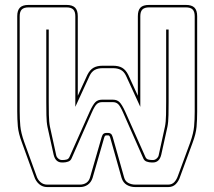

<svg xmlns="http://www.w3.org/2000/svg" viewBox="-20 -750 871 780"><path d="M439 -345Q455 -345 465 -335.5Q475 -326 488 -298L570 -114Q574 -104 582 -102Q590 -100 597 -100H602Q610 -100 617 -106.5Q624 -113 625 -121L650 -235Q654 -254 654.5 -284Q655 -314 655 -336V-630H665V-335Q665 -313 664.5 -283Q664 -253 660 -234L635 -121Q631 -105 622.5 -97.5Q614 -90 602 -90H595Q586 -90 576 -93.5Q566 -97 562 -107L480 -293Q468 -320 459.5 -327.5Q451 -335 439 -335H394Q382 -335 373.5 -327.5Q365 -320 353 -293L271 -107Q267 -97 257 -93.5Q247 -90 238 -90H231Q219 -90 210.5 -97.5Q202 -105 198 -121L173 -234Q169 -253 168.5 -283Q168 -313 168 -335V-630H178V-336Q178 -314 178.5 -284Q179 -254 183 -235L208 -121Q209 -113 216 -106.5Q223 -100 231 -100H236Q243 -100 251 -102Q259 -104 263 -114L345 -298Q358 -326 368 -335.5Q378 -345 394 -345ZM586 -720Q567 -720 558.5 -711.5Q550 -703 550 -684V-316L492 -442Q484 -459 471 -466Q458 -473 439 -473H397Q378 -473 365 -466Q352 -459 344 -442L286 -316V-684Q286 -703 277.5 -711.5Q269 -720 250 -720H96Q77 -720 68.5 -711.5Q60 -703 60 -684V-298Q60 -266 62.5 -238.5Q65 -211 78 -174L128 -36Q133 -20 144.5 -10Q156 0 172 0H304Q320 0 331 -7.5Q342 -15 346 -30L393 -193Q396 -203 400.5 -206.5Q405 -210 411 -210H420Q426 -210 430.5 -206.5Q435 -203 438 -193L484 -30Q488 -14 501 -7Q514 0 530 0H663Q679 0 688.5 -10.5Q698 -21 703 -36L753 -172Q766 -209 768.5 -236.5Q771 -264 771 -296V-684Q771 -703 762.5 -711.5Q754 -720 735 -720ZM304 10H172Q153 10 139 -2Q125 -14 119 -33L69 -171Q55 -208 52.5 -236.5Q50 -265 50 -298V-684Q50 -708 61 -719Q72 -730 96 -730H250Q274 -730 285 -719Q296 -708 296 -684V-361L335 -446Q345 -466 359.5 -474.5Q374 -483 397 -483H439Q462 -483 476.5 -474.5Q491 -466 501 -446L540 -361V-684Q540 -708 550.5 -719Q561 -730 586 -730H735Q759 -730 770 -719Q781 -708 781 -684V-296Q781 -263 778.5 -234.5Q776 -206 762 -169L712 -33Q706 -14 694 -2Q682 10 663 10H530Q510 10 495 1Q480 -8 474 -27L428 -190Q427 -194 425 -197Q423 -200 420 -200H411Q408 -200 406 -197Q404 -194 403 -190L356 -27Q350 -9 336.5 0.5Q323 10 304 10Z"/></svg>

Font: Bungee Outline
Style: Regular
Weight: 400
Designer: David Jonathan Ross
Foundry: David Jonathan Ross
Version: Version 1.001;PS 1.0;hotconv 1.0.72;makeotf.lib2.5.5900